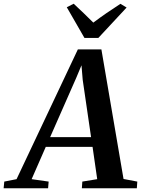

<svg xmlns="http://www.w3.org/2000/svg" viewBox="-92 -1012 758 1032"><path d="M-72.5 0 -69 -36 -3 -49 326.5 -746.5H453L572 -50L646 -36L643.5 0H348L350.5 -36L430.5 -49L405.5 -222.5H154L78 -49L169.5 -36L166.5 0ZM177.5 -275H397.5L352.5 -583L346 -661L317.5 -593ZM362 -808 267 -973 304 -992Q331 -967 357.5 -941.5Q384 -916 409.5 -890.5Q444 -916.5 480.8 -941.8Q517.5 -967 555.5 -991.5L588.5 -971.5L436.5 -808Z"/></svg>

Font: Merriweather 60pt SemiBold
Style: Italic
Weight: 600
Italic angle: -7.8°
Version: Version 2.101